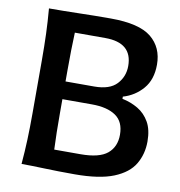

<svg xmlns="http://www.w3.org/2000/svg" viewBox="-86 -854 880 938"><g transform="rotate(10 354.5 -385.0)"><path d="M345.7 4.9Q261.7 4.9 195.1 2.4Q128.4 0 82 0Q87.4 -63.5 89.6 -122.3Q91.8 -181.2 91.8 -253.4V-513.7Q91.8 -587.4 89.6 -647.2Q87.4 -707 82 -771.5Q152.8 -771.5 230.7 -773.4Q308.6 -775.4 388.2 -775.4Q529.3 -775.4 589.4 -726.6Q649.4 -677.7 649.4 -592.3Q649.4 -518.1 610.1 -472.4Q570.8 -426.8 512.2 -409.7V-398.9Q555.2 -390.1 590.6 -369.1Q626 -348.1 647.5 -310.5Q668.9 -272.9 668.9 -214.4Q668.9 -152.3 639.6 -102.5Q610.4 -52.7 539.8 -23.9Q469.2 4.9 345.7 4.9ZM223.6 -434.1H366.2Q442.4 -434.1 477.3 -471.4Q512.2 -508.8 512.2 -561.5Q512.2 -676.8 378.4 -676.8H227.1Q225.1 -632.3 224.4 -588.1Q223.6 -543.9 223.6 -489.7ZM227.1 -96.7H357.4Q450.2 -96.7 490.5 -130.1Q530.8 -163.6 530.8 -223.6Q530.8 -288.1 488.5 -317.1Q446.3 -346.2 369.6 -346.2H223.6V-277.8Q223.6 -224.6 224.4 -182.1Q225.1 -139.6 227.1 -96.7Z"/></g></svg>

Font: Pinar-DS1-FD SemiBold
Style: Regular
Weight: 600
Designer: Amin Abedi
Version: Version 3.000